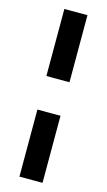

<svg xmlns="http://www.w3.org/2000/svg" viewBox="-126 -763 506 907"><g transform="rotate(15 126.5 -310.0)"><path d="M70 -392V-720H183V-392ZM70 100V-228H183V100Z"/></g></svg>

Font: Rethink Sans SemiBold
Style: Regular
Weight: 600
Designer: The Rethink Sans project authors (Hans Thiessen). DM Sans designed by Colophon Foundry.
Foundry: Rethink Communications LLC
Version: Version 1.001